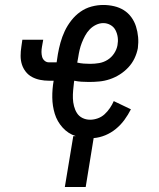

<svg xmlns="http://www.w3.org/2000/svg" viewBox="-20 -548 640 773"><path d="M241 205 275 0H285Q254 -10 232 -34.5Q210 -59 200.5 -90Q191 -121 190.5 -155Q190 -189 196 -223H177Q159 -223 141.5 -226.5Q124 -230 109 -238Q94 -246 83.5 -259.5Q73 -273 68 -289Q63 -305 63 -323Q63 -341 66 -360L70 -388H154L149 -360Q147 -349 147 -339Q147 -329 149.5 -319.5Q152 -310 159.5 -303.5Q167 -297 177 -297H208L213 -330Q217 -353 223.5 -376.5Q230 -400 240.5 -422.5Q251 -445 267 -465.5Q283 -486 303.5 -500.5Q324 -515 348 -521.5Q372 -528 396 -528Q418 -528 439.5 -523Q461 -518 478.5 -507Q496 -496 508.5 -479Q521 -462 527.5 -441.5Q534 -421 536 -399Q538 -377 535 -354Q531 -333 521.5 -313Q512 -293 496.5 -276.5Q481 -260 462 -248Q443 -236 422 -229Q401 -222 380 -220Q359 -218 338 -218Q323 -218 308 -219Q293 -220 279 -223L278 -218Q276 -201 274.5 -184.5Q273 -168 273.5 -152Q274 -136 278 -120.5Q282 -105 290 -92.5Q298 -80 312 -73Q326 -66 343 -66Q358 -66 373.5 -71.5Q389 -77 401 -88Q413 -99 422.5 -113Q432 -127 438 -141L507 -108Q496 -86 481 -65.5Q466 -45 446.5 -29Q427 -13 404 -3.5Q381 6 357 8L325 205ZM343 -291Q361 -291 379 -294Q397 -297 413 -307Q429 -317 439.5 -333Q450 -349 453 -366Q456 -382 454 -397.5Q452 -413 445 -426.5Q438 -440 424.5 -447.5Q411 -455 396 -455Q381 -455 366.5 -448Q352 -441 341 -429.5Q330 -418 322.5 -404Q315 -390 309.5 -376Q304 -362 300.5 -347Q297 -332 295 -318L291 -296Q304 -293 317 -292Q330 -291 343 -291Z"/></svg>

Font: Iosevka SS04 Extended
Style: Italic
Weight: 400
Width: 7
Italic angle: -9°
Monospace: yes
Designer: Belleve Invis
Foundry: Belleve Invis
Version: Version 19.0.0; ttfautohint (v1.8.4)